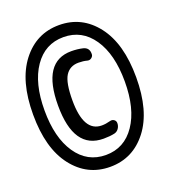

<svg xmlns="http://www.w3.org/2000/svg" viewBox="-124 -789 749 848"><g transform="rotate(-20 250.0 -365.0)"><path d="M264.6 -159.2Q125 -159.2 125 -365.2Q125 -571.3 261.7 -571.3Q290 -571.3 315.4 -565.4Q343.8 -558.6 342.8 -528.3Q342.8 -518.6 334 -511.7Q325.2 -504.9 314.5 -507.8Q296.9 -512.7 274.4 -512.7Q233.4 -512.7 212.9 -480.5Q192.4 -448.2 192.4 -365.2Q192.4 -216.8 277.3 -216.8Q295.9 -216.8 317.4 -222.7Q328.1 -225.6 336.4 -219.7Q344.7 -213.9 344.7 -203.1Q344.7 -189.5 336.9 -178.2Q329.1 -167 316.4 -164.1Q294.9 -159.2 264.6 -159.2ZM387.7 -567.4Q336.9 -641.6 250 -641.6Q163.1 -641.6 112.3 -567.4Q61.5 -493.2 61.5 -365.2Q61.5 -237.3 112.3 -162.6Q163.1 -87.9 250 -87.9Q336.9 -87.9 387.7 -162.6Q438.5 -237.3 438.5 -365.2Q438.5 -493.2 387.7 -567.4ZM424.8 -119.6Q357.4 -32.2 250 -32.2Q142.6 -32.2 75.2 -119.6Q7.8 -207 7.8 -365.2Q7.8 -523.4 75.2 -610.8Q142.6 -698.2 250 -698.2Q357.4 -698.2 424.8 -610.8Q492.2 -523.4 492.2 -365.2Q492.2 -207 424.8 -119.6Z"/></g></svg>

Font: Rounded-L Mgen+ 1m medium
Style: Regular
Weight: 500
Designer: [Source Han Sans]
Ryoko NISHIZUKA  (kana & ideographs); Paul D. Hunt (Latin, Greek & Cyrillic); Wenlong ZHANG  (bopomofo
Version: Version 1.059.20150602